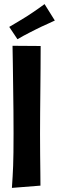

<svg xmlns="http://www.w3.org/2000/svg" viewBox="-20 -915 287 935"><path d="M38 0Q40 -31 41.5 -55.5Q43 -80 44 -107.5Q45 -135 45.5 -172.5Q46 -210 46 -266Q46 -317 45.5 -376.5Q45 -436 44 -495.5Q43 -555 42.5 -606Q42 -657 41 -692L178 -691Q178 -637 177.5 -582Q177 -527 176.5 -473Q176 -419 175.5 -366.5Q175 -314 175 -264Q175 -212 175.5 -163Q176 -114 176.5 -74.5Q177 -35 177 -11ZM65 -724 25 -784Q45 -796 66.5 -808.5Q88 -821 110 -835Q125 -845 139.5 -854.5Q154 -864 168.5 -874.5Q183 -885 197 -895L247 -815Q230 -807 213.5 -799.5Q197 -792 181.5 -785Q166 -778 151 -770Q137 -763 122.5 -755.5Q108 -748 94 -740.5Q80 -733 65 -724Z"/></svg>

Font: Truculenta Black
Style: Regular
Weight: 900
Version: Version 1.002